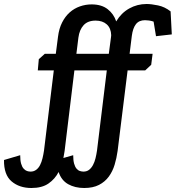

<svg xmlns="http://www.w3.org/2000/svg" viewBox="-175 -718 879 960"><path d="M19 -422 49 -449H104L115 -534Q120 -575 135.5 -605.5Q151 -636 173.5 -656Q196 -676 224.5 -686Q253 -696 283 -696Q333 -696 363.5 -672Q394 -648 406 -611Q431 -653 471 -675.5Q511 -698 558 -698Q581 -698 615 -691Q649 -684 678 -661L684 -546L605 -537L593 -610Q581 -614 570 -615.5Q559 -617 550 -617Q520 -617 504.5 -597Q489 -577 484 -538L473 -449H588L581 -394L551 -366H463L413 37Q408 73 398 106Q388 139 369 165Q350 191 320 206.5Q290 222 246 222Q200 222 166 203Q132 184 118 142Q100 177 67.5 199.5Q35 222 -18 222Q-78 222 -117 189Q-156 156 -155 82L-74 58Q-74 84 -69.5 100Q-65 116 -57 125Q-49 134 -40 137Q-31 140 -22 140Q-6 140 6 131Q18 122 25.5 107Q33 92 37.5 73.5Q42 55 45 35L94 -366H14ZM197 -366 148 37 142 72 191 58Q191 84 195.5 100Q200 116 207.5 125Q215 134 224.5 137Q234 140 242 140Q259 140 270.5 131Q282 122 290 107Q298 92 302.5 73.5Q307 55 310 35L359 -366ZM207 -449H369L380 -532Q380 -534 380.5 -537Q381 -540 381 -542Q380 -577 359 -596Q338 -615 303 -615Q264 -615 243 -592Q222 -569 217 -530Z"/></svg>

Font: Zilla Slab SemiBold
Style: Regular
Weight: 600
Designer: Typotheque.com
Foundry: Typotheque type foundry
Version: Version 1.0; 2017